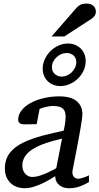

<svg xmlns="http://www.w3.org/2000/svg" viewBox="-20 -1025 548 1058"><path d="M321.8 -261.2Q266.6 -248.5 225.6 -233.9Q184.6 -219.2 157.2 -201.2Q129.9 -183.1 116.5 -161.1Q103 -139.2 103 -111.8Q103 -98.6 107.2 -87.4Q111.3 -76.2 118.7 -67.9Q126 -59.6 136 -54.7Q146 -49.8 158.2 -49.8Q176.3 -49.8 197.3 -56.4Q218.3 -63 237.3 -71.5Q256.3 -80.1 271 -87.9Q285.6 -95.7 290 -98.1ZM470.2 -22Q450.2 -9.3 421.9 1.5Q393.6 12.2 361.8 12.2Q339.4 12.2 324.5 5.6Q309.6 -1 300.5 -10.7Q291.5 -20.5 287.8 -32.2Q284.2 -43.9 284.2 -54.2Q275.4 -48.8 257.3 -37.8Q239.3 -26.9 216.1 -15.6Q192.9 -4.4 166.7 3.9Q140.6 12.2 116.2 12.2Q91.8 12.2 71.5 4.4Q51.3 -3.4 36.9 -17.6Q22.5 -31.7 14.6 -51.8Q6.8 -71.8 6.8 -96.2Q6.8 -122.1 13.7 -143.3Q20.5 -164.6 33.4 -181.6Q46.4 -198.7 64.5 -212.6Q82.5 -226.6 105 -237.8Q131.3 -251 159.2 -260.5Q187 -270 215.6 -277.8Q244.1 -285.6 273.2 -292Q302.2 -298.3 331.1 -305.2Q331.5 -308.6 333.5 -317.1Q335.4 -325.7 337.2 -336.4Q338.9 -347.2 340.3 -358.6Q341.8 -370.1 341.8 -379.9Q341.8 -394 338.9 -405.5Q335.9 -417 328.4 -424.8Q320.8 -432.6 307.4 -436.8Q293.9 -440.9 272.9 -440.9Q260.7 -440.9 248.8 -439Q236.8 -437 226.6 -434.3Q216.3 -431.6 209 -429Q201.7 -426.3 198.2 -424.8L182.1 -340.8L115.2 -339.8Q98.1 -339.8 89.1 -346.2Q80.1 -352.5 80.1 -365.2Q80.1 -391.6 97.7 -415Q115.2 -438.5 146.2 -456.1Q177.2 -473.6 219.2 -483.9Q261.2 -494.1 310.1 -494.1Q336.4 -494.1 358.9 -488.5Q381.3 -482.9 398.2 -470.9Q415 -459 424.6 -439.9Q434.1 -420.9 434.1 -394Q434.1 -386.2 431.6 -368.9Q429.2 -351.6 425.5 -328.6Q421.9 -305.7 416.7 -278.6Q411.6 -251.5 406.7 -224.6Q394.5 -161.6 379.9 -85.9Q376 -67.4 384.8 -53.7Q393.6 -40 412.1 -40Q415.5 -40 423.3 -41.7Q431.2 -43.5 439.9 -46.4Q448.7 -49.3 457 -52.7Q465.3 -56.2 470.2 -59.1ZM400.4 -682.1Q400.4 -705.6 385.3 -719.2Q370.1 -732.9 347.2 -732.9Q331.5 -732.9 317.1 -726.6Q302.7 -720.2 291.3 -709.5Q279.8 -698.7 272.9 -684.6Q266.1 -670.4 266.1 -654.8Q266.1 -631.3 282 -617.2Q297.9 -603 320.3 -603Q335.4 -603 350.1 -609.6Q364.7 -616.2 375.7 -627.2Q386.7 -638.2 393.6 -652.3Q400.4 -666.5 400.4 -682.1ZM312.5 -550.8Q291.5 -550.8 273.7 -557.9Q255.9 -564.9 242.9 -577.6Q230 -590.3 222.7 -607.9Q215.3 -625.5 215.3 -646Q215.3 -673.3 226.8 -698.5Q238.3 -723.6 257.6 -742.9Q276.9 -762.2 302 -773.7Q327.1 -785.2 354.5 -785.2Q375.5 -785.2 393.3 -778.1Q411.1 -771 424.3 -758.1Q437.5 -745.1 444.8 -727.5Q452.1 -710 452.1 -689Q452.1 -661.1 440.7 -636.2Q429.2 -611.3 409.7 -592.3Q390.1 -573.2 365 -562Q339.8 -550.8 312.5 -550.8ZM508.3 -962.4Q508.3 -948.2 502 -938.7Q495.6 -929.2 484.4 -921.4L334.5 -824.2H264.2L400.4 -980.5Q405.3 -986.3 410.6 -990.7Q416 -995.1 422.6 -998.5Q429.2 -1002 437.7 -1003.7Q446.3 -1005.4 457.5 -1005.4Q470.7 -1005.4 480.2 -1001.5Q489.7 -997.6 495.8 -991.5Q502 -985.4 505.1 -977.5Q508.3 -969.7 508.3 -962.4Z"/></svg>

Font: Charis SIL Phon
Style: Italic
Weight: 400
Italic angle: -11°
Foundry: SIL International
Version: Version 5.000